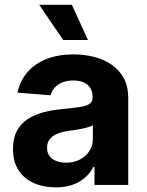

<svg xmlns="http://www.w3.org/2000/svg" viewBox="-20 -783 624 813"><path d="M216.2 10.4Q164.2 10.4 123 -8Q81.8 -26.3 58.4 -62.4Q35 -98.5 35 -152.3Q35 -198 51.5 -228.7Q68 -259.4 96.8 -278.3Q125.6 -297.2 162.4 -307.1Q199.1 -317 239.8 -320.7Q287.3 -325.3 316.4 -329.6Q345.4 -333.9 358.7 -342.9Q372.1 -352 372.1 -369.3V-371.7Q372.1 -394.2 362.5 -410Q352.9 -425.7 334.8 -433.9Q316.7 -442.2 291 -442.2Q263.9 -442.2 244 -434.1Q224.1 -426 211.6 -411.9Q199.1 -397.8 193.9 -379.5L54.1 -390.8Q64.7 -440.6 95.9 -477Q127.1 -513.3 176.7 -533Q226.3 -552.7 291.6 -552.7Q337 -552.7 378.5 -542.1Q420 -531.4 452.6 -509.1Q485.3 -486.7 504.2 -451.7Q523 -416.7 523 -368.2V0H380.1V-76H375.4Q362.1 -50.5 340.2 -31.1Q318.3 -11.7 287.5 -0.7Q256.7 10.4 216.2 10.4ZM259.4 -94.1Q292.8 -94.1 318.4 -107.5Q344 -120.9 358.6 -143.7Q373.2 -166.5 373.2 -194.9V-252.7Q366.4 -248.4 353.9 -244.6Q341.4 -240.8 326 -237.8Q310.6 -234.8 295.6 -232.5Q280.5 -230.3 268.2 -228.5Q241.3 -224.7 221.3 -216.1Q201.4 -207.4 190.3 -193.1Q179.3 -178.8 179.3 -157.4Q179.3 -126.3 201.8 -110.2Q224.3 -94.1 259.4 -94.1ZM247.5 -613.7 146.1 -762.7H284.2L352.5 -613.7Z"/></svg>

Font: Inter
Style: Regular
Weight: 400
Designer: Rasmus Andersson
Foundry: rsms
Version: Version 4.000;git-8c9346024